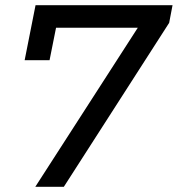

<svg xmlns="http://www.w3.org/2000/svg" viewBox="-20 -720 685 740"><path d="M645 -700 632 -632 226 0H116L511 -613H196L171 -488H75L117 -700Z"/></svg>

Font: Montserrat Alternates Medium
Style: Italic
Weight: 500
Italic angle: -11.3°
Designer: Julieta Ulanovsky
Foundry: Julieta Ulanovsky
Version: Version 7.200